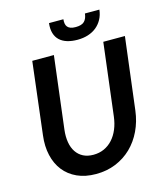

<svg xmlns="http://www.w3.org/2000/svg" viewBox="-132 -1008 955 1115"><g transform="rotate(-15 346.0 -451.0)"><path d="M321 -104Q356 -104 385.2 -117.2Q414.5 -130.5 436.5 -154.8Q458.5 -179 472.8 -213Q487 -247 492 -288.5L545 -723H675L621.5 -288.5Q613.5 -224.5 587.5 -170Q561.5 -115.5 520.8 -76Q480 -36.5 425.8 -14.2Q371.5 8 307 8Q242.5 8 193.8 -14.2Q145 -36.5 114 -76Q83 -115.5 70.5 -170Q58 -224.5 66 -288.5L118 -723H248L195 -289Q190 -247.5 195.8 -213.2Q201.5 -179 217.8 -154.8Q234 -130.5 259.8 -117.2Q285.5 -104 321 -104ZM404.5 -773Q370 -773 343 -781.2Q316 -789.5 298 -806.2Q280 -823 272.2 -848.8Q264.5 -874.5 268.5 -909.5H355Q353.5 -894.5 355.5 -883Q357.5 -871.5 364.2 -863.5Q371 -855.5 382.8 -851.2Q394.5 -847 413 -847Q449.5 -847 465.5 -863.2Q481.5 -879.5 484.5 -909.5H571.5Q568 -877.5 554.2 -852.2Q540.5 -827 518.8 -809.2Q497 -791.5 468 -782.2Q439 -773 404.5 -773Z"/></g></svg>

Font: Lato 2
Style: Bold Italic
Weight: 700
Italic angle: -7°
Designer: Lukasz Dziedzic with Adam Twardoch and Botio Nikoltchev
Foundry: tyPoland Lukasz Dziedzic
Version: Version 2.015; 2015-08-06; http://www.latofonts.com/